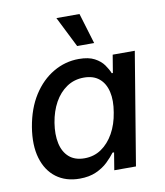

<svg xmlns="http://www.w3.org/2000/svg" viewBox="-85 -825 780 907"><g transform="rotate(-10 305.0 -372.0)"><path d="M224.6 10.7Q158.2 10.7 112.5 -23.4Q66.9 -57.6 48.3 -120.4Q29.8 -183.1 43.9 -269Q58.6 -356 98.1 -418Q137.7 -480 194.8 -513.4Q252 -546.9 317.4 -546.9Q364.3 -546.9 392.6 -531.7Q420.9 -516.6 436.3 -494.9Q451.7 -473.1 459.5 -453.6H464.8L479 -539.1H585L495.6 0H391.6L405.3 -83.5H397.9Q382.8 -63 359.9 -41Q336.9 -19 303.7 -4.2Q270.5 10.7 224.6 10.7ZM263.7 -80.1Q309.1 -80.1 344.5 -104.2Q379.9 -128.4 403.8 -170.9Q427.7 -213.4 436.5 -269.5Q446.3 -326.2 436.5 -367.9Q426.8 -409.7 398.9 -432.9Q371.1 -456.1 325.7 -456.1Q279.3 -456.1 243.4 -431.9Q207.5 -407.7 184.3 -366Q161.1 -324.2 152.3 -269.5Q143.6 -214.8 152.8 -171.9Q162.1 -128.9 189.9 -104.5Q217.8 -80.1 263.7 -80.1ZM320.8 -608.4 247.1 -755.4H357.9L402.3 -608.4Z"/></g></svg>

Font: Inter 18pt Medium
Style: Italic
Weight: 500
Italic angle: -9.3988°
Designer: Rasmus Andersson
Foundry: rsms
Version: Version 4.001;git-66647c0bb